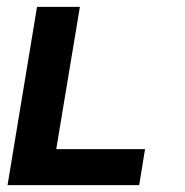

<svg xmlns="http://www.w3.org/2000/svg" viewBox="-20 -540 540 560"><path d="M2 0 88 -520H213L144 -105H403L386 0Z"/></svg>

Font: Iosevka Extrabold Oblique
Style: Regular
Weight: 800
Italic angle: -9°
Monospace: yes
Designer: Belleve Invis
Foundry: Belleve Invis
Version: Version 32.5.0; ttfautohint (v1.8.4)